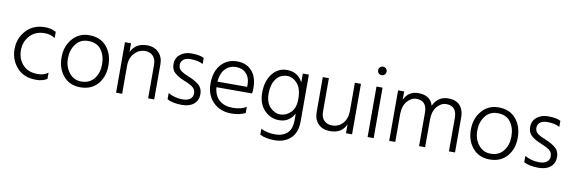

<svg xmlns="http://www.w3.org/2000/svg" viewBox="-59 -1210 5669 1899"><g transform="rotate(10 2775.0 -260.5)"><path d="M417 -17Q374 12 306 12Q183 12 114 -65.5Q45 -143 45 -252Q45 -358 115.5 -437Q186 -516 306 -516Q368 -516 417 -489V-427Q372 -457 312 -457Q219 -457 164 -396.5Q109 -336 109 -251Q109 -165 162 -106Q215 -47 313 -47Q374 -47 417 -79Z M988 -251Q988 -138 924.5 -64.5Q861 9 750 9Q643 9 580 -65Q517 -139 517 -251Q517 -362 582 -438Q647 -514 750 -514Q863 -514 925.5 -439.5Q988 -365 988 -251ZM581 -251Q581 -168 627.5 -108.5Q674 -49 750 -49Q833 -49 878.5 -107.5Q924 -166 924 -251Q924 -339 881 -397.5Q838 -456 750 -456Q671 -456 626 -396Q581 -336 581 -251Z M1492 0H1431V-335Q1431 -394 1401 -425Q1371 -456 1322 -456Q1260 -456 1215 -408.5Q1170 -361 1170 -280V0H1109V-507H1170V-420Q1217 -515 1331 -515Q1404 -515 1448 -470Q1492 -425 1492 -354Z M1933 -130Q1933 -67 1889.5 -30.5Q1846 6 1770 6Q1678 6 1622 -24V-87Q1689 -49 1766 -49Q1817 -49 1843.5 -70Q1870 -91 1870 -125Q1870 -165 1842.5 -187Q1815 -209 1752 -234Q1691 -258 1655 -290Q1619 -322 1619 -378Q1619 -439 1664 -475.5Q1709 -512 1777 -512Q1859 -512 1903 -489V-428Q1856 -455 1776 -455Q1732 -455 1706.5 -434.5Q1681 -414 1681 -381Q1681 -361 1688.5 -346Q1696 -331 1714.5 -318.5Q1733 -306 1746 -300Q1759 -294 1788 -282Q1858 -254 1895.5 -220.5Q1933 -187 1933 -130Z M2407 -25Q2347 5 2267 5Q2154 5 2083.5 -65.5Q2013 -136 2013 -251Q2013 -373 2075 -443Q2137 -513 2236 -513Q2329 -513 2384 -452Q2439 -391 2439 -280Q2439 -246 2435 -226H2077Q2084 -142 2135 -97.5Q2186 -53 2270 -53Q2356 -53 2407 -87ZM2234 -456Q2170 -456 2127 -411Q2084 -366 2077 -282H2376V-305Q2376 -374 2337.5 -415Q2299 -456 2234 -456Z M2956 -39Q2956 76 2894 133.5Q2832 191 2734 191Q2647 191 2586 162V102Q2648 133 2729 133Q2805 133 2850 91.5Q2895 50 2895 -39V-105Q2844 -12 2743 -12Q2655 -12 2593.5 -77Q2532 -142 2532 -253Q2532 -367 2588.5 -441Q2645 -515 2737 -515Q2846 -515 2895 -418V-507H2956ZM2596 -256Q2596 -165 2642 -117.5Q2688 -70 2744 -70Q2801 -70 2848 -114.5Q2895 -159 2895 -251Q2895 -356 2850 -406.5Q2805 -457 2749 -457Q2678 -457 2637 -401Q2596 -345 2596 -256Z M3479 0H3418V-91Q3378 7 3257 7Q3183 7 3139.5 -37.5Q3096 -82 3096 -155V-507H3157V-172Q3157 -114 3187.5 -83Q3218 -52 3268 -52Q3335 -52 3376.5 -100Q3418 -148 3418 -225V-507H3479Z M3696 0H3635V-507H3696ZM3695.5 -699.5Q3708 -687 3708 -669Q3708 -651 3695.5 -639Q3683 -627 3665 -627Q3647 -627 3635 -639Q3623 -651 3623 -669Q3623 -687 3635 -699.5Q3647 -712 3665 -712Q3683 -712 3695.5 -699.5Z M4513 0H4452V-335Q4452 -456 4346 -456Q4294 -456 4253.5 -408Q4213 -360 4213 -280V0H4152V-335Q4152 -456 4046 -456Q3994 -456 3953.5 -408Q3913 -360 3913 -280V0H3852V-507H3913V-424Q3956 -515 4055 -515Q4177 -515 4205 -415Q4252 -515 4355 -515Q4435 -515 4474 -470.5Q4513 -426 4513 -354Z M5099 -251Q5099 -138 5035.5 -64.5Q4972 9 4861 9Q4754 9 4691 -65Q4628 -139 4628 -251Q4628 -362 4693 -438Q4758 -514 4861 -514Q4974 -514 5036.5 -439.5Q5099 -365 5099 -251ZM4692 -251Q4692 -168 4738.5 -108.5Q4785 -49 4861 -49Q4944 -49 4989.5 -107.5Q5035 -166 5035 -251Q5035 -339 4992 -397.5Q4949 -456 4861 -456Q4782 -456 4737 -396Q4692 -336 4692 -251Z M5515 -130Q5515 -67 5471.5 -30.5Q5428 6 5352 6Q5260 6 5204 -24V-87Q5271 -49 5348 -49Q5399 -49 5425.5 -70Q5452 -91 5452 -125Q5452 -165 5424.5 -187Q5397 -209 5334 -234Q5273 -258 5237 -290Q5201 -322 5201 -378Q5201 -439 5246 -475.5Q5291 -512 5359 -512Q5441 -512 5485 -489V-428Q5438 -455 5358 -455Q5314 -455 5288.5 -434.5Q5263 -414 5263 -381Q5263 -361 5270.5 -346Q5278 -331 5296.5 -318.5Q5315 -306 5328 -300Q5341 -294 5370 -282Q5440 -254 5477.5 -220.5Q5515 -187 5515 -130Z"/></g></svg>

Font: Hind Siliguri Light
Style: Regular
Weight: 300
Designer: Jyotish Sonowal
Foundry: Indian Type Foundry
Version: Version 1.001;PS 1.0;hotconv 1.0.86;makeotf.lib2.5.63406; tt